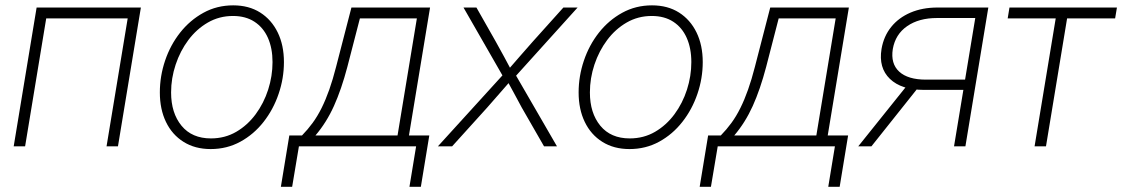

<svg xmlns="http://www.w3.org/2000/svg" viewBox="-20 -558 4278 732"><path d="M517.1 -529.3 429.7 0H386.2L466.8 -487.8H156.2L75.7 0H32.2L119.6 -529.3Z M783.2 10.3Q723.6 10.3 679.9 -17.1Q636.2 -44.4 612.8 -93Q589.4 -141.6 589.4 -205.6Q589.4 -267.6 609.4 -326.9Q629.4 -386.2 666.7 -433.6Q704.1 -481 755.6 -509.3Q807.1 -537.6 869.1 -537.6Q928.7 -537.6 971.9 -510.3Q1015.1 -482.9 1038.8 -434.3Q1062.5 -385.7 1062.5 -321.3Q1062.5 -259.3 1042.2 -200Q1022 -140.6 984.9 -93.3Q947.8 -45.9 896.5 -17.8Q845.2 10.3 783.2 10.3ZM784.2 -30.3Q837.4 -30.3 880.6 -55.4Q923.8 -80.6 954.8 -122.6Q985.8 -164.6 1002.4 -216.3Q1019 -268.1 1019 -321.3Q1019 -374 1001.5 -413.6Q983.9 -453.1 950.2 -475.1Q916.5 -497.1 868.2 -497.1Q815.9 -497.1 772.7 -472.2Q729.5 -447.3 698.2 -405.5Q667 -363.8 649.7 -311.8Q632.3 -259.8 632.3 -205.6Q632.3 -127 672.1 -78.6Q711.9 -30.3 784.2 -30.3Z M1050.8 154.3 1083 -41.5H1131.3Q1153.3 -64 1171.9 -89.4Q1190.4 -114.7 1206.1 -146.2Q1221.7 -177.7 1235.4 -216.3Q1249 -254.9 1261.2 -302.7L1319.8 -529.3H1619.6L1539.1 -41.5H1616.7L1584.5 154.3H1541L1566.4 0H1119.6L1093.8 154.3ZM1182.6 -41.5H1495.6L1569.3 -487.8H1352.1L1304.2 -302.7Q1281.7 -217.3 1253.2 -154.1Q1224.6 -90.8 1182.6 -41.5Z M1649.4 0 1910.6 -287.1 1904.8 -254.4 1747.1 -529.3H1796.4L1870.1 -399.4Q1886.7 -370.1 1902.1 -341.3Q1917.5 -312.5 1932.6 -284.2H1910.6Q1935.5 -312.5 1960.2 -341.3Q1984.9 -370.1 2011.2 -399.4L2127.9 -529.3H2182.1L1933.1 -253.4L1938 -286.1L2103.5 0H2054.2L1969.2 -147.9Q1953.6 -176.3 1939.5 -203.1Q1925.3 -230 1910.2 -256.8H1932.6Q1908.7 -230 1885.7 -203.1Q1862.8 -176.3 1837.4 -147.9L1703.6 0Z M2379.9 10.3Q2320.3 10.3 2276.6 -17.1Q2232.9 -44.4 2209.5 -93Q2186 -141.6 2186 -205.6Q2186 -267.6 2206.1 -326.9Q2226.1 -386.2 2263.4 -433.6Q2300.8 -481 2352.3 -509.3Q2403.8 -537.6 2465.8 -537.6Q2525.4 -537.6 2568.6 -510.3Q2611.8 -482.9 2635.5 -434.3Q2659.2 -385.7 2659.2 -321.3Q2659.2 -259.3 2638.9 -200Q2618.7 -140.6 2581.5 -93.3Q2544.4 -45.9 2493.2 -17.8Q2441.9 10.3 2379.9 10.3ZM2380.9 -30.3Q2434.1 -30.3 2477.3 -55.4Q2520.5 -80.6 2551.5 -122.6Q2582.5 -164.6 2599.1 -216.3Q2615.7 -268.1 2615.7 -321.3Q2615.7 -374 2598.1 -413.6Q2580.6 -453.1 2546.9 -475.1Q2513.2 -497.1 2464.8 -497.1Q2412.6 -497.1 2369.4 -472.2Q2326.2 -447.3 2294.9 -405.5Q2263.7 -363.8 2246.3 -311.8Q2229 -259.8 2229 -205.6Q2229 -127 2268.8 -78.6Q2308.6 -30.3 2380.9 -30.3Z M2647.5 154.3 2679.7 -41.5H2728Q2750 -64 2768.6 -89.4Q2787.1 -114.7 2802.7 -146.2Q2818.4 -177.7 2832 -216.3Q2845.7 -254.9 2857.9 -302.7L2916.5 -529.3H3216.3L3135.7 -41.5H3213.4L3181.2 154.3H3137.7L3163.1 0H2716.3L2690.4 154.3ZM2779.3 -41.5H3092.3L3166 -487.8H2948.7L2900.9 -302.7Q2878.4 -217.3 2849.9 -154.1Q2821.3 -90.8 2779.3 -41.5Z M3660.6 0H3617.2L3698.2 -489.3H3551.8Q3483.4 -489.3 3438.5 -458.3Q3393.6 -427.2 3383.8 -371.1Q3375 -315.4 3408.2 -284.9Q3441.4 -254.4 3510.3 -254.4H3678.7L3672.4 -215.3H3502.9Q3416.5 -215.3 3372.8 -257.3Q3329.1 -299.3 3340.8 -371.1Q3349.1 -419.9 3377.7 -455.3Q3406.2 -490.7 3451.4 -510Q3496.6 -529.3 3554.2 -529.3H3748ZM3302.2 0H3252L3443.8 -239.3H3492.7Z M3924.3 0 4004.9 -487.8H3821.8L3828.6 -529.3H4238.3L4231.4 -487.8H4048.3L3967.8 0Z"/></svg>

Font: Inter 24pt ExtraLight
Style: Italic
Weight: 250
Italic angle: -9.3988°
Version: Version 4.001;git-66647c0bb